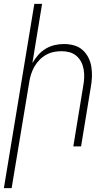

<svg xmlns="http://www.w3.org/2000/svg" viewBox="-43 -755 563 990"><path d="M-23 215 134 -735H174L124 -430Q137 -452 154 -471.5Q171 -491 193 -504Q215 -517 239 -522.5Q263 -528 287 -528Q314 -528 339 -521Q364 -514 382.5 -497.5Q401 -481 412.5 -458.5Q424 -436 428 -410.5Q432 -385 431 -358Q430 -331 425 -305L375 0H335L386 -311Q390 -332 391 -353.5Q392 -375 388.5 -396Q385 -417 376 -435Q367 -453 351.5 -466.5Q336 -480 316 -485.5Q296 -491 274 -491Q254 -491 234 -487Q214 -483 195 -472.5Q176 -462 160.5 -446Q145 -430 134.5 -411.5Q124 -393 117.5 -373Q111 -353 108 -333L17 215Z"/></svg>

Font: Iosevka Term Curly XLt Obl
Style: Regular
Weight: 200
Italic angle: -9°
Designer: Belleve Invis
Foundry: Belleve Invis
Version: Version 32.3.0